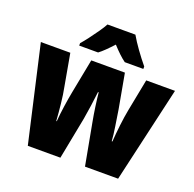

<svg xmlns="http://www.w3.org/2000/svg" viewBox="-133 -954 1054 1041"><g transform="rotate(20 394.0 -434.0)"><path d="M418 -294Q411 -331 404.5 -377Q398 -423 395 -455H391Q387 -419 380.5 -373Q374 -327 368 -293L321 -51H133L7 -604H177L210 -419Q218 -380 223.5 -328Q229 -276 232 -230H235Q238 -270 245 -318.5Q252 -367 260 -408L298 -604H492L528 -405Q535 -359 542.5 -311.5Q550 -264 552 -230H556Q559 -275 565 -326.5Q571 -378 579 -419L615 -604H781L654 -51H463ZM475 -817Q494 -784 522 -745Q550 -706 579 -671V-657H472Q454 -670 435 -688Q416 -706 394 -730Q371 -705 352.5 -687Q334 -669 318 -657H209V-671Q224 -688 244.5 -715Q265 -742 284.5 -770Q304 -798 314 -817Z"/></g></svg>

Font: Noto Sans Tamil UI Condensed Black
Style: Regular
Weight: 900
Width: 3
Designer: Jelle Bosma - Monotype Design Team
Foundry: Monotype Imaging Inc.
Version: Version 2.004; ttfautohint (v1.8.4.7-5d5b)